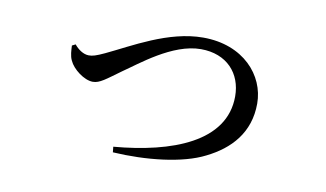

<svg xmlns="http://www.w3.org/2000/svg" viewBox="-54 -560 1107 652"><g transform="rotate(10 500.0 -233.5)"><path d="M177 -355 165 -349C166 -333 166 -314 174 -298C186 -271 226 -240 256 -240C280 -240 299 -257 349 -293C398 -326 501 -413 599 -413C689 -413 741 -354 741 -275C741 -118 563 -52 363 -35L365 -16C479 -9 604 -22 680 -61C759 -100 819 -163 819 -264C819 -361 739 -453 600 -453C480 -453 364 -382 281 -343C251 -329 240 -326 227 -326C208 -326 189 -340 177 -355Z"/></g></svg>

Font: Noto Serif CJK SC Medium
Style: Regular
Weight: 500
Designer: Ryoko NISHIZUKA 西塚涼子 (kana & ideographs); Frank Grießhammer (Latin, Greek & Cyrillic); Wenlong ZHANG 张文龙 (bopomofo); San
Foundry: Adobe
Version: Version 2.001;hotconv 1.1.0;makeotfexe 2.6.0